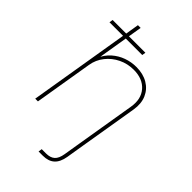

<svg xmlns="http://www.w3.org/2000/svg" viewBox="-274 -823 1121 1121"><g transform="rotate(45 287.0 -262.0)"><path d="M313.5 204.1Q307.1 204.1 296.9 204.1Q286.6 204.1 278.3 204.1L281.7 181.6Q291 181.6 300.8 181.6Q310.5 181.6 316.9 181.6Q352.1 181.6 371.3 164.6Q390.6 147.5 397 107.4L414.6 0H437L419.4 107.4Q411.1 157.2 384.8 180.7Q358.4 204.1 313.5 204.1ZM128.9 -361.3 68.8 0H46.4L167 -727.5H189.5L139.2 -423.8H133.3Q151.9 -465.8 183.1 -493.4Q214.4 -521 253.2 -534.9Q292 -548.8 333.5 -548.8Q389.6 -548.8 429.7 -525.1Q469.7 -501.5 488 -459.5Q506.3 -417.5 497.1 -361.3L437 0H414.6L474.6 -361.3Q487.3 -435.5 447.8 -481Q408.2 -526.4 334 -526.4Q283.2 -526.4 239.5 -505.1Q195.8 -483.9 166.3 -446.5Q136.7 -409.2 128.9 -361.3ZM37.6 -622.1 41 -644.5H311.5L308.1 -622.1Z"/></g></svg>

Font: Inter 17pt Thin
Style: Italic
Weight: 250
Italic angle: -9.3988°
Version: Version 4.001;git-66647c0bb